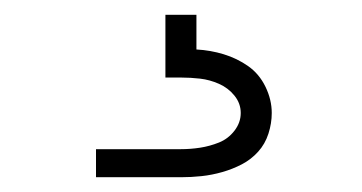

<svg xmlns="http://www.w3.org/2000/svg" viewBox="-20 -20 490 260"><path d="M110 220V182H225Q238 182 251 180Q264 178 276.5 173Q289 168 297.5 157Q306 146 306 133Q306 120 297.5 109.5Q289 99 276.5 93.5Q264 88 251 86.5Q238 85 225 85H204V0H246V47Q265 48 283 53.5Q301 59 316 69.5Q331 80 339.5 97.5Q348 115 348 133Q348 147 343.5 161Q339 175 329.5 185.5Q320 196 307.5 202.5Q295 209 281 213Q267 217 253 218.5Q239 220 225 220Z"/></svg>

Font: Iosevka Etoile Extralight
Style: Regular
Weight: 200
Designer: Belleve Invis
Foundry: Belleve Invis
Version: Version 22.1.2; ttfautohint (v1.8.4)